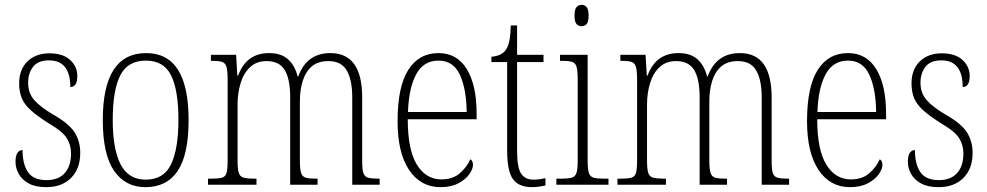

<svg xmlns="http://www.w3.org/2000/svg" viewBox="-20 -762 4073 792"><path d="M171 10Q126 10 98 -5.5Q70 -21 57 -45Q44 -69 44 -94Q44 -120 52 -131.5Q60 -143 73 -143Q73 -85 95.5 -52Q118 -19 172 -19Q221 -19 247 -48Q273 -77 273 -129Q273 -164 255.5 -192Q238 -220 183 -252Q137 -281 109.5 -305Q82 -329 70.5 -355.5Q59 -382 59 -418Q59 -475 93 -508.5Q127 -542 184 -542Q240 -542 269.5 -514.5Q299 -487 299 -449Q299 -403 270 -403Q270 -513 182 -513Q137 -513 116.5 -486.5Q96 -460 96 -421Q96 -378 121.5 -349Q147 -320 200 -289Q265 -252 288 -215.5Q311 -179 311 -131Q311 -66 273 -28Q235 10 171 10Z M580 10Q497 10 450.5 -57.5Q404 -125 404 -267Q404 -543 583 -543Q758 -543 758 -267Q758 -124 713 -57Q668 10 580 10ZM581 -21Q656 -21 686 -85Q716 -149 716 -267Q716 -391 685.5 -451.5Q655 -512 582 -512Q507 -512 476 -451Q445 -390 445 -267Q445 -147 477.5 -84Q510 -21 581 -21Z M838 0V-25H851Q881 -25 895.5 -29Q910 -33 914.5 -49Q919 -65 919 -100V-433Q919 -468 914.5 -485Q910 -502 896.5 -506.5Q883 -511 855 -511H850V-536H954L959 -450H962Q980 -498 1012 -520.5Q1044 -543 1090 -543Q1139 -543 1167.5 -518Q1196 -493 1208 -446H1210Q1245 -543 1343 -543Q1474 -543 1474 -360V-96Q1474 -63 1479 -48Q1484 -33 1498.5 -29Q1513 -25 1542 -25H1546V0H1433V-361Q1433 -432 1410.5 -471Q1388 -510 1335 -510Q1291 -510 1265.5 -487.5Q1240 -465 1228.5 -427.5Q1217 -390 1217 -345V-99Q1217 -65 1222 -49Q1227 -33 1241.5 -29Q1256 -25 1284 -25H1290V0H1177V-361Q1177 -436 1154.5 -473Q1132 -510 1080 -510Q1038 -510 1011.5 -485Q985 -460 972.5 -419Q960 -378 960 -331V-99Q960 -65 965 -49Q970 -33 985.5 -29Q1001 -25 1031 -25H1038V0Z M1797 10Q1715 10 1667.5 -61Q1620 -132 1620 -262Q1620 -404 1664 -473.5Q1708 -543 1789 -543Q1865 -543 1905.5 -477Q1946 -411 1946 -294V-270H1662Q1662 -144 1699.5 -83Q1737 -22 1801 -22Q1848 -22 1877 -47.5Q1906 -73 1920 -105Q1931 -99 1931 -82Q1931 -65 1916 -43.5Q1901 -22 1871 -6Q1841 10 1797 10ZM1905 -300Q1904 -395 1877 -453.5Q1850 -512 1789 -512Q1727 -512 1696.5 -455Q1666 -398 1663 -300Z M2175 10Q2120 10 2096 -23Q2072 -56 2072 -142V-506H2007V-528Q2046 -531 2064 -553Q2076 -568 2081 -593Q2086 -618 2087 -657H2113V-536H2222V-506H2113V-139Q2113 -71 2129.5 -46Q2146 -21 2180 -21Q2194 -21 2205 -22.5Q2216 -24 2230 -27V3Q2217 6 2202.5 8Q2188 10 2175 10Z M2379 -654Q2366 -654 2358 -663Q2350 -672 2350 -698Q2350 -723 2358 -732.5Q2366 -742 2379 -742Q2392 -742 2400 -732.5Q2408 -723 2408 -698Q2408 -672 2400 -663Q2392 -654 2379 -654ZM2275 0V-25H2294Q2323 -25 2338 -29Q2353 -33 2358 -49Q2363 -65 2363 -98V-435Q2363 -469 2358.5 -485.5Q2354 -502 2340.5 -506.5Q2327 -511 2300 -511H2290V-536H2404V-99Q2404 -65 2409 -49Q2414 -33 2429 -29Q2444 -25 2473 -25H2490V0Z M2527 0V-25H2540Q2570 -25 2584.5 -29Q2599 -33 2603.5 -49Q2608 -65 2608 -100V-433Q2608 -468 2603.5 -485Q2599 -502 2585.5 -506.5Q2572 -511 2544 -511H2539V-536H2643L2648 -450H2651Q2669 -498 2701 -520.5Q2733 -543 2779 -543Q2828 -543 2856.5 -518Q2885 -493 2897 -446H2899Q2934 -543 3032 -543Q3163 -543 3163 -360V-96Q3163 -63 3168 -48Q3173 -33 3187.5 -29Q3202 -25 3231 -25H3235V0H3122V-361Q3122 -432 3099.5 -471Q3077 -510 3024 -510Q2980 -510 2954.5 -487.5Q2929 -465 2917.5 -427.5Q2906 -390 2906 -345V-99Q2906 -65 2911 -49Q2916 -33 2930.5 -29Q2945 -25 2973 -25H2979V0H2866V-361Q2866 -436 2843.5 -473Q2821 -510 2769 -510Q2727 -510 2700.5 -485Q2674 -460 2661.5 -419Q2649 -378 2649 -331V-99Q2649 -65 2654 -49Q2659 -33 2674.5 -29Q2690 -25 2720 -25H2727V0Z M3486 10Q3404 10 3356.5 -61Q3309 -132 3309 -262Q3309 -404 3353 -473.5Q3397 -543 3478 -543Q3554 -543 3594.5 -477Q3635 -411 3635 -294V-270H3351Q3351 -144 3388.5 -83Q3426 -22 3490 -22Q3537 -22 3566 -47.5Q3595 -73 3609 -105Q3620 -99 3620 -82Q3620 -65 3605 -43.5Q3590 -22 3560 -6Q3530 10 3486 10ZM3594 -300Q3593 -395 3566 -453.5Q3539 -512 3478 -512Q3416 -512 3385.5 -455Q3355 -398 3352 -300Z M3852 10Q3807 10 3779 -5.5Q3751 -21 3738 -45Q3725 -69 3725 -94Q3725 -120 3733 -131.5Q3741 -143 3754 -143Q3754 -85 3776.5 -52Q3799 -19 3853 -19Q3902 -19 3928 -48Q3954 -77 3954 -129Q3954 -164 3936.5 -192Q3919 -220 3864 -252Q3818 -281 3790.5 -305Q3763 -329 3751.5 -355.5Q3740 -382 3740 -418Q3740 -475 3774 -508.5Q3808 -542 3865 -542Q3921 -542 3950.5 -514.5Q3980 -487 3980 -449Q3980 -403 3951 -403Q3951 -513 3863 -513Q3818 -513 3797.5 -486.5Q3777 -460 3777 -421Q3777 -378 3802.5 -349Q3828 -320 3881 -289Q3946 -252 3969 -215.5Q3992 -179 3992 -131Q3992 -66 3954 -28Q3916 10 3852 10Z"/></svg>

Font: Noto Serif Lao Condensed ExtraLight
Style: Regular
Weight: 200
Width: 3
Designer: Monotype Design Team
Foundry: Monotype Imaging Inc.
Version: Version 2.003; ttfautohint (v1.8.4.7-5d5b)